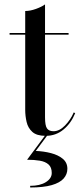

<svg xmlns="http://www.w3.org/2000/svg" viewBox="-20 -610 378 872"><path d="M187.5 7Q146.5 7 126.8 -11Q107 -29 100.8 -56.2Q94.5 -83.5 94.5 -111V-560Q117 -560 143.2 -569.5Q169.5 -579 184.5 -590V-77Q184.5 -39.5 193.5 -26.8Q202.5 -14 223 -14Q250 -14 275.2 -40Q300.5 -66 315 -99.5L321.5 -96Q303 -50.5 268.5 -21.8Q234 7 187.5 7ZM23.5 -452.5V-460H291.5V-452.5ZM117 241.5V234Q161.5 234 188.2 217.2Q215 200.5 215 175.5Q215 150 200.5 137Q186 124 160.8 119.8Q135.5 115.5 103 115.5L189 -0.5H199L142.5 75.5Q179 77 211.8 85.5Q244.5 94 265.2 111.2Q286 128.5 286 156.5Q286 181.5 269 200.8Q252 220 214.8 230.8Q177.5 241.5 117 241.5Z"/></svg>

Font: Bodoni Moda 28pt
Style: Regular
Weight: 400
Designer: Owen Earl
Foundry: indestructible type
Version: Version 2.005